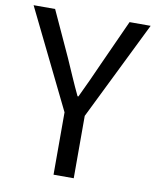

<svg xmlns="http://www.w3.org/2000/svg" viewBox="-84 -797 699 861"><g transform="rotate(10 265.5 -366.5)"><path d="M219 0V-284L-1 -733H97L192 -526Q210 -485 227 -446Q244 -407 264 -365H268Q288 -407 306 -446Q324 -485 342 -526L436 -733H532L311 -284V0Z"/></g></svg>

Font: Noto Sans TC
Style: Regular
Weight: 400
Designer: Ryoko NISHIZUKA  (kana, bopomofo & ideographs); Paul D. Hunt (Latin, Greek & Cyrillic); Sandoll Communications , Soo-you
Foundry: Adobe
Version: Version 2.004-H2;hotconv 1.0.118;makeotfexe 2.5.65603